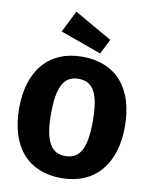

<svg xmlns="http://www.w3.org/2000/svg" viewBox="-104 -1046 897 1139"><g transform="rotate(10 345.0 -476.0)"><path d="M262 -970 197 -839 444 -750 489 -840ZM345 -713C143 -713 27 -574 27 -348C27 -117 143 18 345 18C547 18 664 -122 664 -348C664 -579 547 -713 345 -713ZM345 -580C431 -580 471 -516 471 -348C471 -180 432 -115 345 -115C261 -115 219 -180 219 -348C219 -516 260 -580 345 -580Z"/></g></svg>

Font: Fira Sans ExtraBold
Style: Regular
Weight: 800
Designer: bBox Type GmbH & Carrois Corporate GbR & Edenspiekermann AG
Foundry: bBox Type GmbH & Carrois Corporate GbR & Edenspiekermann AG
Version: Version 4.300;PS 004.300;hotconv 1.0.88;makeotf.lib2.5.64775